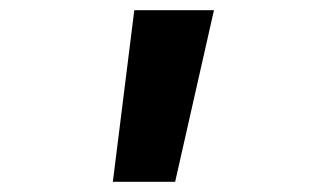

<svg xmlns="http://www.w3.org/2000/svg" viewBox="-20 -835 640 376"><path d="M243 -815H399L323 -479H201Z"/></svg>

Font: JuliaMono
Style: Bold Italic
Weight: 700
Italic angle: -9°
Monospace: yes
Designer: cormullion
Foundry: corm
Version: Version 0.057; ttfautohint (v1.8.4)